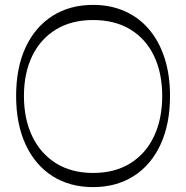

<svg xmlns="http://www.w3.org/2000/svg" viewBox="-20 -758 762 786"><path d="M361 8Q266 8 195 -37Q124 -82 85 -166Q46 -250 46 -365Q46 -481 85 -564.5Q124 -648 195 -693Q266 -738 361 -738Q432 -738 490 -712.5Q548 -687 589.5 -638.5Q631 -590 653.5 -521Q676 -452 676 -365Q676 -250 637 -166Q598 -82 527 -37Q456 8 361 8ZM361 -50Q450 -50 513.5 -89.5Q577 -129 610.5 -200Q644 -271 644 -365Q644 -459 610.5 -529Q577 -599 513.5 -637.5Q450 -676 361 -676Q273 -676 209.5 -637.5Q146 -599 112 -529Q78 -459 78 -365Q78 -271 112 -200Q146 -129 209.5 -89.5Q273 -50 361 -50Z"/></svg>

Font: Savate ExtraLight
Style: Regular
Weight: 200
Designer: Max Esnée
Foundry: Plomb Type
Version: Version 2.000